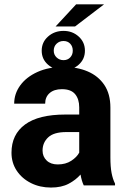

<svg xmlns="http://www.w3.org/2000/svg" viewBox="-20 -842 575 872"><path d="M360.4 0Q351.1 -19 345.7 -49.3Q324.7 -24.9 292 -7.6Q259.3 9.8 211.4 9.8Q161.1 9.8 120.4 -10.7Q79.6 -31.2 55.9 -66.9Q32.2 -102.5 32.2 -148.4Q32.2 -231.4 93.8 -276.6Q155.3 -321.8 276.9 -321.8H339.8V-354.5Q339.8 -392.1 321 -414.6Q302.2 -437 261.2 -437Q225.6 -437 205.3 -419.2Q185.1 -401.4 185.1 -371.1H44.4Q44.4 -416.5 72 -454.3Q99.6 -492.2 150.1 -515.1Q200.7 -538.1 269 -538.1Q330.1 -538.1 378.2 -517.6Q426.3 -497.1 453.9 -456.1Q481.4 -415 481.4 -353.5V-127.4Q481.4 -84 486.8 -56.2Q492.2 -28.3 502.4 -8.3V0ZM242.2 -95.2Q278.3 -95.2 303.7 -111.8Q329.1 -128.4 339.8 -148.9V-242.2H280.8Q224.6 -242.2 199 -218.3Q173.3 -194.3 173.3 -158.2Q173.3 -130.9 191.9 -113Q210.4 -95.2 242.2 -95.2ZM232.4 -721.7 325.7 -822.3H452.6L320.8 -721.7ZM169.4 -611.8Q169.4 -650.4 198.2 -676Q227.1 -701.7 268.6 -701.7Q309.1 -701.7 337.4 -676Q365.7 -650.4 365.7 -611.8Q365.7 -573.2 337.4 -548.1Q309.1 -522.9 268.6 -522.9Q227.1 -522.9 198.2 -548.1Q169.4 -573.2 169.4 -611.8ZM224.1 -611.8Q224.1 -593.3 237.1 -581.1Q250 -568.8 268.6 -568.8Q287.1 -568.8 298.8 -581.1Q310.5 -593.3 310.5 -611.8Q310.5 -631.3 298.8 -643.6Q287.1 -655.8 268.6 -655.8Q250 -655.8 237.1 -643.6Q224.1 -631.3 224.1 -611.8Z"/></svg>

Font: Vazirmatn RD FD
Style: Bold
Weight: 700
Designer: Saber Rastikerdar
Foundry: Saber Rastikerdar
Version: Version 33.003